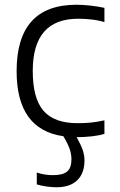

<svg xmlns="http://www.w3.org/2000/svg" viewBox="-20 -569 504 809"><path d="M218 220Q199 220 177 217Q155 214 135 208V158Q167 169 203 169Q245 169 263 153.5Q281 138 281 103Q281 80 273.5 58.5Q266 37 247 5Q50 -23 50 -269Q50 -549 302 -549Q329 -549 360.5 -545.5Q392 -542 420 -536V-476Q393 -484 364.5 -487Q336 -490 309 -490Q118 -490 118 -270Q118 -155 163 -102.5Q208 -50 307 -50Q337 -50 362.5 -52.5Q388 -55 420 -62V-5Q398 2 366 5.5Q334 9 303 9Q322 43 329 64.5Q336 86 336 107Q336 161 305.5 190.5Q275 220 218 220Z"/></svg>

Font: Plata Sans Light
Style: Regular
Weight: 300
Designer: Pablo Impallari, Andres Torresi, & Cristiano Sobral
Foundry: Pablo Impallari, Andres Torresi, & Cristiano Sobral
Version: Version 1.00;December 28, 2019;FontCreator 12.0.0.2547 64-bi